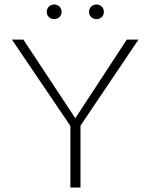

<svg xmlns="http://www.w3.org/2000/svg" viewBox="-20 -834 669 854"><path d="M244.5 -758Q235 -749 221 -749Q207 -749 197.5 -758Q188 -767 188 -781Q188 -795 197.5 -804.5Q207 -814 221 -814Q235 -814 244.5 -804.5Q254 -795 254 -781Q254 -767 244.5 -758ZM432.5 -758Q423 -749 409 -749Q395 -749 385.5 -758Q376 -767 376 -781Q376 -795 385.5 -804.5Q395 -814 409 -814Q423 -814 432.5 -804.5Q442 -795 442 -781Q442 -767 432.5 -758ZM596 -658 338 -275V0H293V-274L33 -658H84L315 -308L544 -658Z"/></svg>

Font: EauTestText Light
Style: Regular
Weight: 300
Designer: Christian Thalmann (Catharsis Fonts)
Version: Version 0.001;PS 000.001;hotconv 1.0.88;makeotf.lib2.5.64775